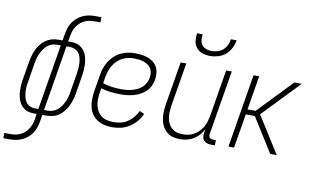

<svg xmlns="http://www.w3.org/2000/svg" viewBox="-118 -932 2208 1339"><g transform="rotate(10 986.5 -262.5)"><path d="M-27 215V178H18Q36 178 53 175Q70 172 87 164Q104 156 117.5 143.5Q131 131 141 115.5Q151 100 157 83Q163 66 166 49L172 8H152Q134 8 116.5 4Q99 0 84.5 -10Q70 -20 59.5 -34Q49 -48 42.5 -64.5Q36 -81 33 -99Q30 -117 29.5 -135.5Q29 -154 30.5 -173Q32 -192 35 -210L57 -340Q61 -363 67 -385Q73 -407 83 -428Q93 -449 107.5 -468Q122 -487 141.5 -501Q161 -515 183.5 -521.5Q206 -528 228 -528H261L269 -575Q273 -597 279.5 -618Q286 -639 299 -658.5Q312 -678 330 -693Q348 -708 369 -718Q390 -728 411.5 -731.5Q433 -735 454 -735H500V-698H455Q437 -698 420 -695Q403 -692 386.5 -684Q370 -676 356 -663.5Q342 -651 332 -635.5Q322 -620 316.5 -603Q311 -586 308 -569L301 -528H321Q339 -528 357 -524Q375 -520 389 -510Q403 -500 414 -486Q425 -472 431 -455.5Q437 -439 440 -421Q443 -403 443.5 -384.5Q444 -366 442.5 -347Q441 -328 438 -310L417 -180Q413 -157 406.5 -135Q400 -113 390 -92Q380 -71 365.5 -52Q351 -33 332 -19Q313 -5 290 1.5Q267 8 245 8H212L205 55Q201 77 194 98Q187 119 174.5 138.5Q162 158 144 173Q126 188 104.5 198Q83 208 61.5 211.5Q40 215 19 215ZM152 -28H178L255 -492H228Q210 -492 192 -486Q174 -480 159.5 -467.5Q145 -455 134.5 -439Q124 -423 116 -405.5Q108 -388 103.5 -370Q99 -352 96 -335L75 -205Q71 -185 69.5 -166Q68 -147 69.5 -128Q71 -109 75.5 -91Q80 -73 90 -58.5Q100 -44 116.5 -36Q133 -28 152 -28ZM218 -28H245Q263 -28 281 -34Q299 -40 313.5 -52.5Q328 -65 339 -81Q350 -97 358 -114.5Q366 -132 370.5 -150Q375 -168 377 -185L399 -315Q402 -335 403.5 -354Q405 -373 404 -392Q403 -411 398.5 -429Q394 -447 384 -461.5Q374 -476 357 -484Q340 -492 321 -492H295Z M707 8Q679 8 651.5 2Q624 -4 601.5 -18.5Q579 -33 563.5 -55Q548 -77 541.5 -103.5Q535 -130 535.5 -158.5Q536 -187 540 -215L560 -335Q564 -361 572.5 -386Q581 -411 595 -433.5Q609 -456 629 -475Q649 -494 673.5 -506Q698 -518 724 -523Q750 -528 775 -528Q798 -528 821 -525Q844 -522 865.5 -514.5Q887 -507 904.5 -493.5Q922 -480 932.5 -461Q943 -442 945.5 -418.5Q948 -395 944 -372Q940 -349 930 -326.5Q920 -304 902 -286.5Q884 -269 862 -257.5Q840 -246 817 -239.5Q794 -233 770.5 -230.5Q747 -228 725 -228Q689 -228 654 -232Q619 -236 585 -246L579 -209Q576 -187 575.5 -164Q575 -141 580.5 -119.5Q586 -98 597.5 -80Q609 -62 626.5 -50Q644 -38 666 -33.5Q688 -29 711 -29Q736 -29 761.5 -35Q787 -41 809 -56Q831 -71 848.5 -92Q866 -113 877 -137L911 -121Q897 -92 876 -67Q855 -42 827.5 -24.5Q800 -7 769 0.5Q738 8 707 8ZM725 -264Q743 -264 762 -266Q781 -268 800 -273Q819 -278 837 -287Q855 -296 869.5 -309.5Q884 -323 893 -341Q902 -359 905 -377Q908 -395 906 -412.5Q904 -430 895 -443.5Q886 -457 872.5 -466.5Q859 -476 843 -481.5Q827 -487 810 -489Q793 -491 775 -491Q754 -491 733 -487Q712 -483 692 -472.5Q672 -462 655.5 -446Q639 -430 628 -411Q617 -392 610 -371Q603 -350 599 -329L592 -283Q623 -273 656.5 -268.5Q690 -264 725 -264Z M1186 8Q1159 8 1134.5 1Q1110 -6 1091 -22.5Q1072 -39 1061 -61.5Q1050 -84 1045.5 -109.5Q1041 -135 1042.5 -162Q1044 -189 1048 -215L1099 -520H1139L1087 -209Q1084 -188 1083 -166.5Q1082 -145 1085.5 -124Q1089 -103 1098 -85Q1107 -67 1122 -53.5Q1137 -40 1157.5 -34.5Q1178 -29 1200 -29Q1220 -29 1240 -33Q1260 -37 1278.5 -47.5Q1297 -58 1313 -74Q1329 -90 1339.5 -108.5Q1350 -127 1356 -147Q1362 -167 1366 -187L1421 -520H1461L1385 -64Q1384 -57 1385 -50Q1386 -43 1390.5 -38Q1395 -33 1402 -31Q1409 -29 1416 -29H1435L1434 8H1409Q1394 8 1380 4Q1366 0 1356.5 -10Q1347 -20 1345 -34.5Q1343 -49 1345 -64L1350 -90Q1337 -68 1320 -48.5Q1303 -29 1280.5 -16Q1258 -3 1234 2.5Q1210 8 1186 8ZM1293 -600Q1265 -600 1239 -608.5Q1213 -617 1196 -637Q1179 -657 1175.5 -684.5Q1172 -712 1176 -740H1216Q1213 -719 1215 -699Q1217 -679 1228.5 -664Q1240 -649 1259 -642.5Q1278 -636 1299 -636Q1320 -636 1341 -642.5Q1362 -649 1378.5 -664Q1395 -679 1404 -699Q1413 -719 1416 -740H1456Q1452 -712 1438.5 -684.5Q1425 -657 1402 -637Q1379 -617 1350 -608.5Q1321 -600 1293 -600Z M1529 0 1615 -520H1655L1615 -278H1672L1904 -520H1957L1707 -260L1871 0H1825L1673 -242H1609L1569 0Z"/></g></svg>

Font: Iosevka Term Curly Extralight
Style: Italic
Weight: 200
Italic angle: -9°
Designer: Belleve Invis
Foundry: Belleve Invis
Version: Version 32.3.0